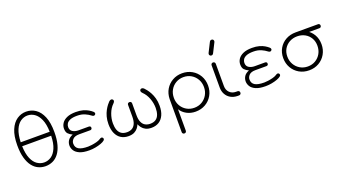

<svg xmlns="http://www.w3.org/2000/svg" viewBox="-73 -1622 4720 2632"><g transform="rotate(-20 2287.5 -306.5)"><path d="M330 5Q275 5 226 -17.5Q177 -40 140 -88Q103 -136 81.5 -212Q60 -288 60 -395Q60 -533 97 -620Q134 -707 195.5 -748.5Q257 -790 330 -790Q405 -790 466.5 -748.5Q528 -707 564.5 -619.5Q601 -532 601 -395Q601 -289 580 -213Q559 -137 522 -88.5Q485 -40 435.5 -17.5Q386 5 330 5ZM330 -50Q385 -50 432 -81.5Q479 -113 509 -182Q539 -251 542 -362H119Q123 -251 152.5 -182Q182 -113 229 -81.5Q276 -50 330 -50ZM119 -420H542Q539 -532 508.5 -601Q478 -670 431 -702Q384 -734 330 -734Q276 -734 229 -702Q182 -670 152.5 -601Q123 -532 119 -420Z M968 6Q879 6 827 -17Q775 -40 753 -75.5Q731 -111 731 -149Q731 -188 752 -221.5Q773 -255 825 -276Q785 -294 762.5 -318.5Q740 -343 740 -393Q740 -434 764 -470.5Q788 -507 838.5 -529.5Q889 -552 968 -552Q1029 -552 1073 -539.5Q1117 -527 1148 -508.5Q1179 -490 1200 -471Q1206 -466 1210 -459.5Q1214 -453 1214 -446Q1214 -434 1205 -426.5Q1196 -419 1186 -419Q1179 -419 1173 -422Q1167 -425 1159 -431Q1128 -456 1080.5 -477Q1033 -498 968 -498Q904 -498 867.5 -483Q831 -468 816 -444Q801 -420 801 -393Q801 -346 836 -324.5Q871 -303 920 -303H1069Q1082 -303 1090 -296.5Q1098 -290 1098 -276Q1098 -264 1090.5 -256.5Q1083 -249 1070 -249H910Q846 -249 817.5 -220Q789 -191 789 -156Q789 -100 832 -74Q875 -48 968 -48Q989 -48 1023 -52.5Q1057 -57 1092 -66Q1127 -75 1149 -89Q1159 -95 1165 -98.5Q1171 -102 1178 -102Q1189 -102 1197 -94.5Q1205 -87 1205 -74Q1205 -67 1201.5 -62.5Q1198 -58 1193 -53Q1176 -38 1139.5 -24.5Q1103 -11 1058 -2.5Q1013 6 968 6Z M1539 7Q1477 7 1431 -21.5Q1385 -50 1359.5 -105.5Q1334 -161 1334 -241Q1334 -301 1347.5 -349.5Q1361 -398 1381 -434.5Q1401 -471 1420 -495Q1439 -519 1451 -531Q1465 -545 1480.5 -547Q1496 -549 1505 -539Q1511 -533 1513 -524.5Q1515 -516 1510.5 -506Q1506 -496 1494 -484Q1447 -439 1421 -370Q1395 -301 1395 -231Q1395 -176 1409.5 -135.5Q1424 -95 1456 -73Q1488 -51 1539 -51Q1579 -51 1610 -68Q1641 -85 1659 -124Q1677 -163 1677 -228V-398Q1677 -412 1685.5 -420Q1694 -428 1707 -428Q1721 -428 1729 -420Q1737 -412 1737 -398V-228Q1737 -163 1755 -124Q1773 -85 1804.5 -68Q1836 -51 1875 -51Q1927 -51 1958.5 -73Q1990 -95 2004.5 -135.5Q2019 -176 2019 -231Q2019 -301 1993 -370Q1967 -439 1920 -484Q1908 -496 1904 -506Q1900 -516 1901.5 -524.5Q1903 -533 1909 -539Q1918 -549 1934 -547Q1950 -545 1963 -531Q1975 -519 1994 -495Q2013 -471 2033 -434.5Q2053 -398 2066.5 -349.5Q2080 -301 2080 -241Q2080 -161 2054.5 -105.5Q2029 -50 1983 -21.5Q1937 7 1875 7Q1823 7 1789.5 -10.5Q1756 -28 1736.5 -54Q1717 -80 1707 -105Q1698 -80 1678 -54Q1658 -28 1624.5 -10.5Q1591 7 1539 7Z M2270 234Q2257 234 2248.5 225.5Q2240 217 2240 204V-279Q2242 -358 2278.5 -419.5Q2315 -481 2378 -517Q2441 -553 2519 -553Q2599 -553 2662.5 -516.5Q2726 -480 2762.5 -416.5Q2799 -353 2799 -273Q2799 -194 2762.5 -130.5Q2726 -67 2662.5 -30.5Q2599 6 2519 6Q2447 6 2389.5 -25Q2332 -56 2300 -108V204Q2300 217 2292 225.5Q2284 234 2270 234ZM2519 -50Q2582 -50 2631.5 -79.5Q2681 -109 2710 -159.5Q2739 -210 2739 -273Q2739 -337 2710 -387.5Q2681 -438 2631.5 -467.5Q2582 -497 2519 -497Q2457 -497 2407 -467.5Q2357 -438 2328.5 -387.5Q2300 -337 2300 -273Q2300 -210 2328.5 -159.5Q2357 -109 2407 -79.5Q2457 -50 2519 -50Z M3128 0Q3073 -1 3030 -25.5Q2987 -50 2963 -93.5Q2939 -137 2939 -192V-516Q2939 -530 2947.5 -538.5Q2956 -547 2969 -547Q2983 -547 2991.5 -538.5Q3000 -530 3000 -516V-192Q3000 -134 3036 -97.5Q3072 -61 3129 -61H3151Q3165 -61 3173.5 -52.5Q3182 -44 3182 -30Q3182 -17 3173.5 -8.5Q3165 0 3151 0ZM2985 -644Q2969 -644 2961.5 -653.5Q2954 -663 2954 -671Q2954 -676 2955 -680Q2956 -684 2957 -688L3026 -825Q3032 -837 3039.5 -842Q3047 -847 3056 -847Q3073 -847 3080 -837.5Q3087 -828 3087 -820Q3087 -816 3086.5 -811.5Q3086 -807 3084 -803L3015 -666Q3009 -654 3001.5 -649Q2994 -644 2985 -644Z M3539 6Q3450 6 3398 -17Q3346 -40 3324 -75.5Q3302 -111 3302 -149Q3302 -188 3323 -221.5Q3344 -255 3396 -276Q3356 -294 3333.5 -318.5Q3311 -343 3311 -393Q3311 -434 3335 -470.5Q3359 -507 3409.5 -529.5Q3460 -552 3539 -552Q3600 -552 3644 -539.5Q3688 -527 3719 -508.5Q3750 -490 3771 -471Q3777 -466 3781 -459.5Q3785 -453 3785 -446Q3785 -434 3776 -426.5Q3767 -419 3757 -419Q3750 -419 3744 -422Q3738 -425 3730 -431Q3699 -456 3651.5 -477Q3604 -498 3539 -498Q3475 -498 3438.5 -483Q3402 -468 3387 -444Q3372 -420 3372 -393Q3372 -346 3407 -324.5Q3442 -303 3491 -303H3640Q3653 -303 3661 -296.5Q3669 -290 3669 -276Q3669 -264 3661.5 -256.5Q3654 -249 3641 -249H3481Q3417 -249 3388.5 -220Q3360 -191 3360 -156Q3360 -100 3403 -74Q3446 -48 3539 -48Q3560 -48 3594 -52.5Q3628 -57 3663 -66Q3698 -75 3720 -89Q3730 -95 3736 -98.5Q3742 -102 3749 -102Q3760 -102 3768 -94.5Q3776 -87 3776 -74Q3776 -67 3772.5 -62.5Q3769 -58 3764 -53Q3747 -38 3710.5 -24.5Q3674 -11 3629 -2.5Q3584 6 3539 6Z M4175 6Q4095 6 4031.5 -30.5Q3968 -67 3931.5 -130.5Q3895 -194 3895 -273Q3895 -353 3931.5 -415Q3968 -477 4031.5 -512Q4095 -547 4175 -547Q4255 -547 4318 -512Q4381 -477 4417.5 -415Q4454 -353 4454 -273Q4454 -194 4417.5 -130.5Q4381 -67 4318 -30.5Q4255 6 4175 6ZM4175 -50Q4238 -50 4287.5 -79.5Q4337 -109 4365.5 -159.5Q4394 -210 4394 -274Q4394 -337 4365.5 -385.5Q4337 -434 4287.5 -461.5Q4238 -489 4175 -489Q4113 -489 4063 -461.5Q4013 -434 3984 -385.5Q3955 -337 3955 -273Q3955 -210 3984 -159.5Q4013 -109 4063 -79.5Q4113 -50 4175 -50ZM4172 -489Q4160 -489 4152.5 -497.5Q4145 -506 4145 -518Q4145 -530 4152.5 -538.5Q4160 -547 4172 -547H4503Q4515 -547 4522.5 -538.5Q4530 -530 4530 -518Q4530 -506 4522.5 -497.5Q4515 -489 4503 -489Z"/></g></svg>

Font: ComfortaaLight
Style: Regular
Weight: 300
Designer: Johan Aakerlund
Foundry: Johan Aakerlund
Version: Version 3.104; ttfautohint (v1.8.1.43-b0c9)